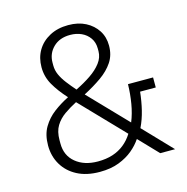

<svg xmlns="http://www.w3.org/2000/svg" viewBox="-106 -811 899 924"><g transform="rotate(-15 343.5 -349.0)"><path d="M583 0 493 -94H491Q474 -68 445.5 -44Q417 -20 376 -4Q335 12 280 12Q214 12 167.5 -12.5Q121 -37 96 -79.5Q71 -122 71 -175Q71 -229 93 -266Q115 -303 149.5 -329Q184 -355 224 -375Q184 -419 161 -459.5Q138 -500 138 -547Q138 -594 159.5 -630.5Q181 -667 221 -688.5Q261 -710 314 -710Q364 -710 400.5 -691Q437 -672 458 -639.5Q479 -607 479 -564Q479 -517 456 -482.5Q433 -448 394 -420.5Q355 -393 305 -367L486 -179Q502 -218 510 -265Q518 -312 519 -361H644V-311H566Q561 -264 550.5 -221Q540 -178 522 -141L657 0ZM311 -662Q258 -662 226.5 -631Q195 -600 195 -555V-541Q195 -517 205 -494.5Q215 -472 233 -448.5Q251 -425 273 -400Q314 -420 348 -443Q382 -466 402.5 -493Q423 -520 423 -551V-564Q423 -595 407.5 -617Q392 -639 367 -650.5Q342 -662 311 -662ZM284 -39Q325 -39 357.5 -49.5Q390 -60 415.5 -80.5Q441 -101 459 -130L255 -342Q222 -325 193.5 -305Q165 -285 148 -257Q131 -229 131 -186V-169Q131 -109 173.5 -74Q216 -39 284 -39Z"/></g></svg>

Font: IBM Plex Sans Light
Style: Regular
Weight: 300
Designer: Mike Abbink, Paul van der Laan, Pieter van Rosmalen
Foundry: Bold Monday
Version: Version 3.201